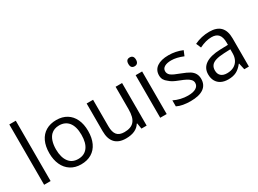

<svg xmlns="http://www.w3.org/2000/svg" viewBox="-36 -1422 2817 2094"><g transform="rotate(-30 1372.5 -375.0)"><path d="M167 0H85.4V-759.8H167Z M306.2 -269Q306.2 -356 335.4 -418.2Q364.7 -480.5 420.2 -513.2Q475.6 -545.9 551.8 -545.9Q627 -545.9 681.6 -512.5Q736.3 -479 765.6 -416.5Q794.9 -354 794.9 -269Q794.9 -182.1 765.6 -119.4Q736.3 -56.6 680.9 -23.4Q625.5 9.8 548.8 9.8Q473.1 9.8 418.5 -25.4Q363.8 -60.5 335 -123.8Q306.2 -187 306.2 -269ZM669.9 -112.8Q710.9 -167 710.9 -269Q710.9 -373.5 666.5 -428.2Q646 -453.1 616.7 -466.3Q587.4 -479.5 549.8 -479.5Q485.4 -479.5 445.3 -440.9Q418.5 -414.6 404.3 -370.8Q390.1 -327.1 390.1 -269Q390.1 -217.8 401.4 -177.7Q412.6 -137.7 434.1 -110.4Q474.1 -57.1 550.8 -57.1Q589.4 -57.1 619.4 -71.3Q649.4 -85.4 669.9 -112.8Z M930.2 -186V-536.1H1011.2V-202.1Q1011.2 -127.9 1040.5 -93.5Q1069.8 -59.1 1132.8 -59.1Q1216.3 -59.1 1254.9 -103.5Q1275.4 -127 1285.2 -164.3Q1294.9 -201.7 1294.9 -254.9V-536.1H1376.5V0H1311L1298.8 -72.3H1293.9Q1243.2 9.8 1113.8 9.8Q1022.9 9.8 976.6 -39.8Q930.2 -89.4 930.2 -186Z M1628.9 0H1547.4V-536.1H1628.9ZM1539.6 -681.2Q1539.6 -709 1551.3 -722.9Q1563 -736.8 1586.9 -736.8Q1610.8 -736.8 1623.3 -722.7Q1635.7 -708.5 1635.7 -681.2Q1635.7 -654.3 1623.3 -639.9Q1610.8 -625.5 1586.9 -625.5Q1539.6 -625.5 1539.6 -681.2Z M1756.8 -22.5V-98.1Q1797.9 -78.1 1842.8 -67.6Q1887.7 -57.1 1932.6 -57.1Q1998.5 -57.1 2033.4 -78.6Q2068.4 -100.1 2068.4 -138.7Q2068.4 -162.6 2052 -181.2Q2035.6 -199.7 2007.3 -214.6Q1979 -229.5 1934.1 -246.6Q1888.7 -263.7 1863.3 -277.6Q1837.9 -291.5 1818.8 -309.6Q1792.5 -328.6 1779.5 -351.8Q1766.6 -375 1766.6 -405.8Q1766.6 -473.1 1818.6 -509.5Q1870.6 -545.9 1964.8 -545.9Q2055.2 -545.9 2137.7 -510.7L2111.8 -448.2Q2029.3 -482.4 1962.9 -482.4Q1908.7 -482.4 1877.7 -464.1Q1846.7 -445.8 1846.7 -412.1Q1846.7 -380.4 1873 -358.4Q1890.1 -345.2 1914.3 -334.2Q1938.5 -323.2 1983.4 -306.2Q2049.3 -281.2 2082 -261Q2114.7 -240.7 2131.3 -210.9Q2147 -182.6 2147 -145Q2147 -68.8 2091.1 -29.5Q2035.2 9.8 1926.3 9.8Q1877.9 9.8 1833.7 2Q1789.6 -5.9 1756.8 -22.5Z M2606 0 2587.9 -81.5H2584Q2544.9 -31.7 2503.2 -11Q2461.4 9.8 2401.9 9.8Q2350.1 9.8 2313 -9Q2275.9 -27.8 2256.1 -63.2Q2236.3 -98.6 2236.3 -147.5Q2236.3 -227.5 2300 -270.3Q2363.8 -313 2485.4 -316.9L2584.5 -319.8V-348.6Q2584.5 -415.5 2556.6 -448.7Q2528.8 -481.9 2469.2 -481.9Q2398.9 -481.9 2315.9 -440.9L2289.6 -502.4Q2378.4 -545.4 2479 -545.4Q2664.1 -545.4 2664.1 -355.5V0ZM2583 -214.4V-264.6L2502 -261.2Q2437 -258.3 2397.5 -245.8Q2357.9 -233.4 2339.6 -209.2Q2321.3 -185.1 2321.3 -147.5Q2321.3 -103.5 2347.9 -79.3Q2374.5 -55.2 2423.3 -55.2Q2472.2 -55.2 2508.1 -74.2Q2543.9 -93.3 2563.5 -129.4Q2583 -165.5 2583 -214.4Z"/></g></svg>

Font: Viking Open Sans
Style: Regular
Weight: 400
Foundry: Ascender Corporation
Version: Version 2.001